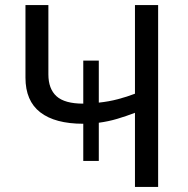

<svg xmlns="http://www.w3.org/2000/svg" viewBox="-20 -734 738 754"><path d="M601 -714V0H510V-291Q476 -278 441 -267.5Q406 -257 368 -252V-102H307V-248Q196 -248 138 -293Q80 -338 80 -429V-714H170V-442Q170 -385 202 -356Q234 -327 307 -327V-496H368V-331Q407 -335 443 -344.5Q479 -354 510 -366V-714Z"/></svg>

Font: Noto Sans Living
Style: Regular
Weight: 400
Designer: Monotype Design Team
Foundry: Monotype Imaging Inc.
Version: Version 2.013; ttfautohint (v1.8.4.7-5d5b)